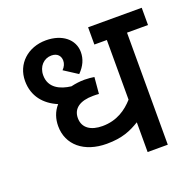

<svg xmlns="http://www.w3.org/2000/svg" viewBox="-114 -750 879 868"><g transform="rotate(-20 325.5 -316.0)"><path d="M651 -539V-622H393V-539H453V-252C419 -214 372 -180 302 -180C248 -180 209 -203 209 -252C209 -298 245 -323 308 -323C316 -323 328 -323 336 -322L343 -401C333 -403 312 -405 296 -405C274 -405 252 -402 231 -397C180 -403 128 -426 128 -487C128 -530 157 -559 193 -559C223 -559 236 -540 236 -519C236 -505 230 -491 218 -479L283 -437C311 -465 324 -495 324 -528C324 -589 271 -632 193 -632C106 -632 42 -573 42 -491C42 -417 85 -368 147 -342C123 -315 113 -282 113 -248C113 -158 184 -98 293 -98C368 -98 410 -117 453 -143V0H550V-539Z"/></g></svg>

Font: Noto Sans Medium
Style: Italic
Weight: 500
Italic angle: -12°
Designer: Monotype Design Team
Foundry: Monotype Imaging Inc.
Version: Version 2.013